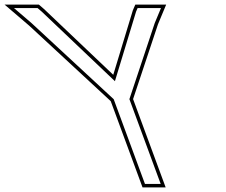

<svg xmlns="http://www.w3.org/2000/svg" viewBox="-353 -775 979 830"><path d="M206.4 -346.4 326.8 -20 341.6 20H273.6L258.8 -20L138.5 -346.2L-216.5 -675L-292.4 -740H-190.4L-172.9 -725L143.8 -424L235.3 -725L241.8 -740H342.8L315.8 -675ZM222.3 -346.7 329.8 -669.7 365.3 -755H231.9L221.2 -730.2L136.6 -451.6L-162.9 -736.1L-184.9 -755H-333.1L-226.5 -663.8L125.7 -337.7L263.1 35H363.1Z"/></svg>

Font: Nordica Plus
Style: NordicaClassicLightConOpOblOl
Weight: 300
Version: Version 1.01